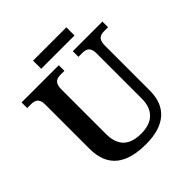

<svg xmlns="http://www.w3.org/2000/svg" viewBox="-223 -1009 1182 1182"><g transform="rotate(-45 368.0 -418.0)"><path d="M248 -775H538V-846H248ZM378 10C546 10 626 -72 626 -205V-598C626 -657 654 -665 688 -665H720V-714H462V-665H493C527 -665 556 -657 556 -602V-207C556 -109 501 -57 402 -57C309 -57 246 -96 246 -210V-598C246 -657 275 -665 309 -665H340V-714H16V-665H47C81 -665 110 -657 110 -602V-217C110 -54 210 10 378 10Z"/></g></svg>

Font: Noto Serif SemiBold
Style: Regular
Weight: 600
Designer: Monotype Design Team
Foundry: Monotype Imaging Inc.
Version: Version 2.013